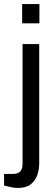

<svg xmlns="http://www.w3.org/2000/svg" viewBox="-61 -743 263 945"><path d="M28 182Q10 182 -9 178Q-28 174 -41 170V113H3Q50 113 50 65V-526H132V61Q132 91 122.5 118.5Q113 146 90.5 164Q68 182 28 182ZM48 -628V-723H133V-628Z"/></svg>

Font: Archivo Narrow
Style: Regular
Weight: 400
Designer: Hector Gatti
Foundry: Omnibus-Type
Version: Version 3.002